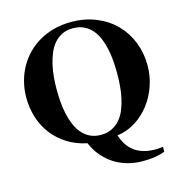

<svg xmlns="http://www.w3.org/2000/svg" viewBox="-126 -816 1057 1118"><g transform="rotate(-15 402.5 -257.5)"><path d="M731.9 167Q711.9 175.3 679.2 181.6Q646.5 188 595.2 188Q552.2 188 510.3 177Q468.3 166 431.2 143.3Q394 120.6 363.5 85.9Q333 51.3 313 3.9Q247.1 -9.8 195.8 -42Q144.5 -74.2 109.1 -120.1Q73.7 -166 55.4 -223.4Q37.1 -280.8 37.1 -344.2Q37.1 -394 49.1 -440.2Q61 -486.3 83.3 -526.1Q105.5 -565.9 137.7 -598.6Q169.9 -631.3 210.4 -654.5Q251 -677.7 299.1 -690.4Q347.2 -703.1 401.9 -703.1Q485.4 -703.1 553.2 -675Q621.1 -647 668.7 -598.4Q716.3 -549.8 742.2 -484.4Q768.1 -418.9 768.1 -344.2Q768.1 -280.8 747.6 -221.2Q727.1 -161.6 690.4 -114Q653.8 -66.4 603.5 -34.7Q553.2 -2.9 493.2 4.9Q503.4 35.2 518.8 60.1Q534.2 85 557.4 103Q580.6 121.1 613 131.1Q645.5 141.1 689.9 141.1Q692.4 141.1 698.2 140.9Q704.1 140.6 710.7 139.9Q717.3 139.2 723.1 138.7Q729 138.2 731.9 137.2ZM585 -344.2Q585 -379.9 582.3 -417.7Q579.6 -455.6 572 -491.2Q564.5 -526.9 551.5 -558.3Q538.6 -589.8 518.3 -613.8Q498 -637.7 469.2 -651.4Q440.4 -665 401.9 -665Q365.2 -665 337.4 -651.1Q309.6 -637.2 289.3 -613.8Q269 -590.3 255.9 -558.6Q242.7 -526.9 234.6 -491.2Q226.6 -455.6 223.4 -417.7Q220.2 -379.9 220.2 -344.2Q220.2 -308.1 223.1 -270.3Q226.1 -232.4 233.9 -196.8Q241.7 -161.1 254.9 -129.6Q268.1 -98.1 288.1 -74.5Q308.1 -50.8 336.2 -36.9Q364.3 -22.9 401.9 -22.9Q439.9 -22.9 468.3 -36.9Q496.6 -50.8 517.1 -74.5Q537.6 -98.1 550.5 -129.6Q563.5 -161.1 571.3 -196.8Q579.1 -232.4 582 -270.3Q585 -308.1 585 -344.2Z"/></g></svg>

Font: Tai Heritage Pro
Style: Bold
Weight: 700
Designer: Faah Baccam, Walt Agee, Victor Gaultney, Annie Olsen, Eric Hays
Foundry: SIL International
Version: Version 2.600